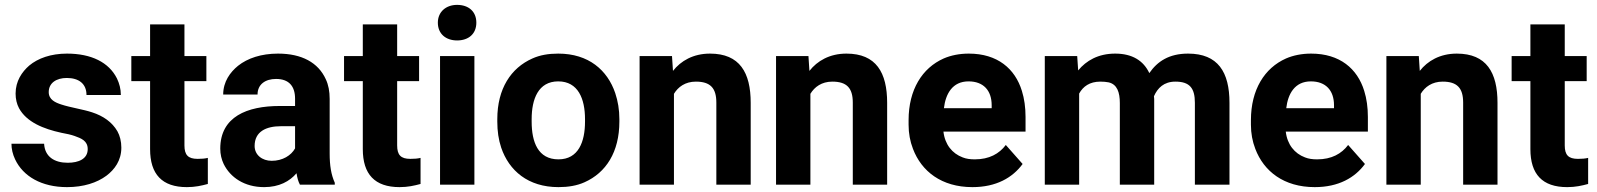

<svg xmlns="http://www.w3.org/2000/svg" viewBox="-20 -758 6556 788"><path d="M258 -90C203 -90 164 -115 161 -168H27C27 -147 32 -125 42 -104C75 -34 151 10 255 10C323 10 378 -8 417 -37C450 -62 478 -99 478 -152C478 -178 472 -201 462 -219C440 -257 404 -282 358 -297C322 -309 268 -317 232 -329C207 -337 180 -349 180 -380C180 -418 212 -438 254 -438C304 -438 335 -414 335 -368H476C476 -393 470 -415 460 -436C427 -502 355 -538 255 -538C189 -538 136 -519 100 -489C70 -463 44 -425 44 -374C44 -351 49 -331 58 -314C89 -257 158 -229 232 -213C254 -209 272 -205 286 -200C314 -190 340 -180 340 -146C340 -106 303 -90 258 -90Z M747 10C781 10 807 4 833 -3V-110C821 -107 807 -106 791 -106C752 -106 737 -122 737 -161V-425H827V-528H737V-658H596V-528H519V-425H596V-146C596 -43 645 10 747 10Z M1333 -128V-352C1333 -383 1328 -410 1317 -433C1286 -501 1219 -538 1121 -538C1052 -538 996 -519 957 -488C925 -462 896 -423 896 -370H1037C1037 -412 1069 -434 1113 -434C1166 -434 1191 -404 1191 -353V-323H1128C994 -323 884 -279 884 -148C884 -125 889 -104 898 -85C925 -30 983 10 1064 10C1126 10 1169 -14 1197 -47C1200 -28 1204 -13 1211 0H1354V-8C1339 -41 1333 -79 1333 -128ZM1025 -159C1025 -218 1072 -240 1133 -240H1191V-149C1175 -120 1140 -98 1095 -98C1056 -98 1025 -122 1025 -159Z M1620 10C1654 10 1680 4 1706 -3V-110C1694 -107 1680 -106 1664 -106C1625 -106 1610 -122 1610 -161V-425H1700V-528H1610V-658H1469V-528H1392V-425H1469V-146C1469 -43 1518 10 1620 10Z M1927 0V-528H1786V0ZM1856 -592C1903 -592 1935 -619 1935 -665C1935 -711 1903 -738 1856 -738C1810 -738 1777 -709 1777 -665C1777 -619 1810 -592 1856 -592Z M2021 -269V-259C2021 -220 2026 -185 2037 -152C2069 -58 2147 10 2272 10C2312 10 2348 4 2379 -10C2467 -49 2522 -134 2522 -259V-269C2522 -308 2516 -343 2505 -376C2473 -470 2396 -538 2271 -538C2231 -538 2196 -532 2165 -518C2077 -479 2021 -394 2021 -269ZM2381 -269V-259C2381 -176 2354 -104 2272 -104C2188 -104 2162 -175 2162 -259V-269C2162 -351 2189 -424 2271 -424C2353 -424 2381 -352 2381 -269Z M2836 -423C2895 -423 2920 -397 2920 -337V0H3061V-336C3061 -460 3016 -538 2894 -538C2825 -538 2774 -508 2742 -467L2738 -528H2605V0H2746V-373C2763 -401 2792 -423 2836 -423Z M3396 -423C3455 -423 3480 -397 3480 -337V0H3621V-336C3621 -460 3576 -538 3454 -538C3385 -538 3334 -508 3302 -467L3298 -528H3165V0H3306V-373C3323 -401 3352 -423 3396 -423Z M4177 -85 4108 -163C4081 -127 4040 -104 3981 -104C3962 -104 3946 -106 3931 -112C3888 -128 3858 -165 3852 -218H4189V-278C4189 -317 4184 -353 4174 -385C4146 -476 4074 -538 3956 -538C3918 -538 3883 -531 3853 -518C3765 -479 3709 -390 3709 -265V-246C3709 -211 3715 -178 3727 -147C3762 -55 3844 10 3971 10C4069 10 4136 -29 4177 -85ZM4050 -326V-314H3854C3861 -373 3889 -424 3955 -424C4016 -424 4050 -387 4050 -326Z M4496 -423C4509 -423 4520 -422 4530 -420C4565 -412 4576 -379 4576 -335V0H4717V-352C4717 -354 4716 -361 4716 -363C4731 -397 4757 -423 4804 -423C4863 -423 4884 -396 4884 -336V0H5026V-336C5026 -462 4979 -538 4856 -538C4778 -538 4730 -506 4697 -458C4673 -509 4627 -538 4557 -538C4487 -538 4438 -509 4405 -469L4401 -528H4268V0H4409V-374C4425 -403 4452 -423 4496 -423Z M5582 -85 5513 -163C5486 -127 5445 -104 5386 -104C5367 -104 5351 -106 5336 -112C5293 -128 5263 -165 5257 -218H5594V-278C5594 -317 5589 -353 5579 -385C5551 -476 5479 -538 5361 -538C5323 -538 5288 -531 5258 -518C5170 -479 5114 -390 5114 -265V-246C5114 -211 5120 -178 5132 -147C5167 -55 5249 10 5376 10C5474 10 5541 -29 5582 -85ZM5455 -326V-314H5259C5266 -373 5294 -424 5360 -424C5421 -424 5455 -387 5455 -326Z M5901 -423C5960 -423 5985 -397 5985 -337V0H6126V-336C6126 -460 6081 -538 5959 -538C5890 -538 5839 -508 5807 -467L5803 -528H5670V0H5811V-373C5828 -401 5857 -423 5901 -423Z M6412 10C6446 10 6472 4 6498 -3V-110C6486 -107 6472 -106 6456 -106C6417 -106 6402 -122 6402 -161V-425H6492V-528H6402V-658H6261V-528H6184V-425H6261V-146C6261 -43 6310 10 6412 10Z"/></svg>

Font: Asimov
Style: Regular
Weight: 500
Designer: Google
Version: Version 2.000980; 2014